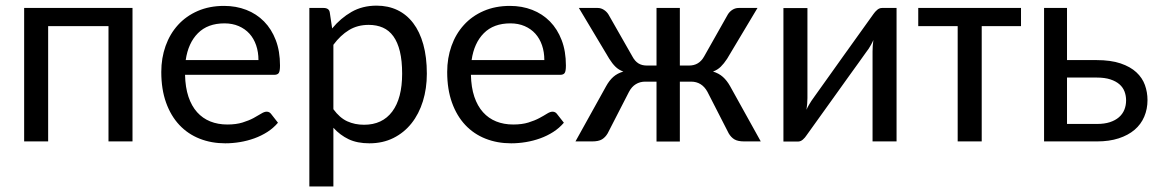

<svg xmlns="http://www.w3.org/2000/svg" viewBox="-20 -506 4153 687"><path d="M454.1 -477.5V0H368.2V-412.6H152.3V0H66.4V-477.5Z M557.1 0ZM781.7 -484.9Q824.7 -484.9 861.3 -470.7Q897.9 -456.5 924.8 -429.2Q951.7 -401.9 966.8 -362.3Q981.9 -322.8 981.9 -271.5Q981.9 -251.5 977.5 -244.9Q973.1 -238.3 961.4 -238.3H642.1Q643.1 -193.4 654.3 -159.9Q665.5 -126.5 685.3 -104.5Q705.1 -82.5 732.4 -71.5Q759.8 -60.5 793.5 -60.5Q824.7 -60.5 847.7 -67.6Q870.6 -74.7 887 -83.5Q903.3 -92.3 914.6 -99.4Q925.8 -106.4 934.1 -106.4Q939.5 -106.4 943.4 -104.2Q947.3 -102.1 950.2 -98.1L974.6 -66.9Q958.5 -47.9 936.8 -33.9Q915 -20 890.1 -11Q865.2 -2 838.6 2.4Q812 6.8 786.1 6.8Q736.3 6.8 694.3 -9.8Q652.3 -26.4 621.8 -58.8Q591.3 -91.3 574.2 -138.9Q557.1 -186.5 557.1 -248.5Q557.1 -298.3 572.5 -341.6Q587.9 -384.8 616.9 -416.7Q646 -448.7 687.7 -466.8Q729.5 -484.9 781.7 -484.9ZM783.2 -422.4Q723.1 -422.4 688.2 -387.2Q653.3 -352.1 644.5 -291H904.8Q904.8 -319.8 896.5 -344Q888.2 -368.2 872.6 -385.5Q856.9 -402.8 834.2 -412.6Q811.5 -422.4 783.2 -422.4Z M1086.9 0ZM1086.9 161.1V-477.5H1138.2Q1147.5 -477.5 1153.3 -473.4Q1159.2 -469.2 1160.2 -460L1168.5 -404.3Q1198.7 -440.9 1237.8 -463.4Q1276.9 -485.8 1327.6 -485.8Q1368.7 -485.8 1401.9 -470Q1435.1 -454.1 1458.5 -423.3Q1481.9 -392.6 1494.6 -347.2Q1507.3 -301.8 1507.3 -242.2Q1507.3 -189.5 1493.2 -143.8Q1479 -98.1 1452.4 -64.7Q1425.8 -31.2 1387.7 -12.2Q1349.6 6.8 1301.8 6.8Q1258.3 6.8 1227.5 -7.8Q1196.8 -22.5 1172.9 -48.8V161.1ZM1299.3 -417Q1259.3 -417 1228.8 -398.4Q1198.2 -379.9 1172.9 -345.7V-115.2Q1195.3 -84.5 1222.4 -72Q1249.5 -59.6 1282.7 -59.6Q1348.1 -59.6 1383.5 -106.9Q1418.9 -154.3 1418.9 -242.2Q1418.9 -288.6 1410.9 -321.8Q1402.8 -355 1387.5 -376.2Q1372.1 -397.5 1349.9 -407.2Q1327.6 -417 1299.3 -417Z M1580.1 0ZM1804.7 -484.9Q1847.7 -484.9 1884.3 -470.7Q1920.9 -456.5 1947.8 -429.2Q1974.6 -401.9 1989.7 -362.3Q2004.9 -322.8 2004.9 -271.5Q2004.9 -251.5 2000.5 -244.9Q1996.1 -238.3 1984.4 -238.3H1665Q1666 -193.4 1677.2 -159.9Q1688.5 -126.5 1708.3 -104.5Q1728 -82.5 1755.4 -71.5Q1782.7 -60.5 1816.4 -60.5Q1847.7 -60.5 1870.6 -67.6Q1893.6 -74.7 1909.9 -83.5Q1926.3 -92.3 1937.5 -99.4Q1948.7 -106.4 1957 -106.4Q1962.4 -106.4 1966.3 -104.2Q1970.2 -102.1 1973.1 -98.1L1997.6 -66.9Q1981.4 -47.9 1959.7 -33.9Q1938 -20 1913.1 -11Q1888.2 -2 1861.6 2.4Q1835 6.8 1809.1 6.8Q1759.3 6.8 1717.3 -9.8Q1675.3 -26.4 1644.8 -58.8Q1614.3 -91.3 1597.2 -138.9Q1580.1 -186.5 1580.1 -248.5Q1580.1 -298.3 1595.5 -341.6Q1610.8 -384.8 1639.9 -416.7Q1668.9 -448.7 1710.7 -466.8Q1752.4 -484.9 1804.7 -484.9ZM1806.2 -422.4Q1746.1 -422.4 1711.2 -387.2Q1676.3 -352.1 1667.5 -291H1927.7Q1927.7 -319.8 1919.4 -344Q1911.1 -368.2 1895.5 -385.5Q1879.9 -402.8 1857.2 -412.6Q1834.5 -422.4 1806.2 -422.4Z M2243.2 -303.2Q2251.5 -287.6 2263.9 -279.5Q2276.4 -271.5 2294.4 -271.5H2329.1V-477.5H2412.6V-271.5H2445.8Q2481 -271.5 2499 -303.2L2584.5 -454.6Q2590.8 -464.8 2601.1 -471.2Q2611.3 -477.5 2623 -477.5H2690.4L2581.5 -295.4Q2570.3 -278.3 2558.8 -267.1Q2547.4 -255.9 2531.2 -250Q2552.2 -243.7 2566.7 -230.7Q2581.1 -217.8 2592.3 -197.8L2702.1 0H2643.1Q2620.1 0 2607.9 -7.3Q2595.7 -14.6 2587.4 -28.8L2511.2 -177.7Q2491.2 -213.9 2452.6 -213.9H2412.6V0.5H2329.1V-213.9H2288.6Q2270 -213.9 2255.1 -204.8Q2240.2 -195.8 2230.5 -177.2L2154.3 -28.8Q2146 -14.6 2133.8 -7.3Q2121.6 0 2098.6 0H2039.1L2148.9 -197.8Q2160.2 -218.3 2174.6 -231Q2189 -243.7 2210.4 -250Q2193.8 -255.9 2182.4 -267.1Q2170.9 -278.3 2160.2 -295.4L2051.3 -477.5H2118.7Q2130.4 -477.5 2140.6 -470.9Q2150.9 -464.4 2157.2 -454.1Z M2783.2 0.5V-477.1H2869.1V-154.8Q2869.1 -145.5 2868.2 -134.8Q2867.2 -124 2865.7 -113.3Q2869.6 -122.6 2874.3 -130.4Q2878.9 -138.2 2883.3 -145Q2883.8 -146 2893.8 -159.9Q2903.8 -173.8 2919.4 -195.8Q2935.1 -217.8 2955.1 -245.8Q2975.1 -273.9 2995.6 -302.7Q3043.9 -370.6 3105.5 -456.1Q3110.8 -463.9 3118.7 -470.7Q3126.5 -477.5 3136.2 -477.5H3188V0H3102.1V-322.3Q3102.1 -331.1 3102.8 -341.6Q3103.5 -352.1 3105 -362.8Q3101.1 -353.5 3096.7 -345.9Q3092.3 -338.4 3088.4 -332Q3087.4 -331.1 3077.6 -317.1Q3067.9 -303.2 3052 -281.2Q3036.1 -259.3 3016.1 -231.4Q2996.1 -203.6 2975.6 -174.8Q2927.2 -106.9 2865.7 -21.5Q2860.8 -13.7 2852.8 -6.6Q2844.7 0.5 2835 0.5Z M3265.6 -477.5H3633.3V-412.6H3492.7V0H3406.7V-412.6H3265.6Z M3797.9 -477.5V-291H3903.3Q3954.6 -291 3989.7 -279.1Q4024.9 -267.1 4046.1 -247.3Q4067.4 -227.5 4076.7 -201.7Q4085.9 -175.8 4085.9 -147.9Q4085.9 -115.7 4074.2 -88.4Q4062.5 -61 4039.6 -41.5Q4016.6 -22 3982.9 -11Q3949.2 0 3905.3 0H3715.8V-477.5ZM3797.9 -228.5V-62.5H3905.3Q3931.6 -62.5 3951.2 -68.8Q3970.7 -75.2 3983.6 -86.4Q3996.6 -97.7 4002.9 -113Q4009.3 -128.4 4009.3 -147Q4009.3 -163.6 4003.7 -178.5Q3998 -193.4 3985.6 -204.3Q3973.1 -215.3 3953.1 -221.9Q3933.1 -228.5 3903.8 -228.5Z"/></svg>

Font: Carlito
Style: Regular
Weight: 400
Designer: Lukasz Dziedzic
Foundry: tyPoland Lukasz Dziedzic
Version: Version 1.104